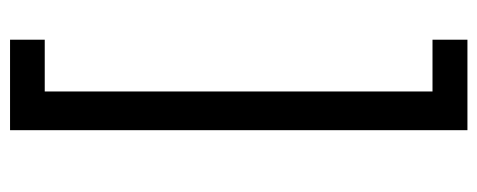

<svg xmlns="http://www.w3.org/2000/svg" viewBox="-304 -536 950 382"><g transform="rotate(-90 171.0 -345.0)"><path d="M103 110V-800H283V-731H180V40.5H283V110Z"/></g></svg>

Font: Geologica Light
Style: Regular
Weight: 300
Designer: Sindre Bremnes, Frode Helland
Foundry: Monokrom Skriftforlag AS
Version: Version 1.010; ttfautohint (v1.8.4.7-5d5b);gftools[0.9.28]